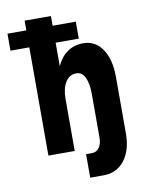

<svg xmlns="http://www.w3.org/2000/svg" viewBox="-95 -792 789 1013"><g transform="rotate(-10 300.0 -285.0)"><path d="M108 0V-580H7V-671H108V-723H249V-671H373V-580H249V-454Q269 -500 305.5 -526Q342 -552 391 -552Q456 -552 493.5 -496.5Q531 -441 531 -347V-46Q531 45 489.5 99Q448 153 377 153H305V27H335Q361 27 375.5 7Q390 -13 390 -46V-279Q390 -338 374 -370Q358 -402 328 -402Q291 -402 270 -368.5Q249 -335 249 -279V0Z"/></g></svg>

Font: Geist Mono UltraBlack
Style: Regular
Weight: 900
Monospace: yes
Designer: Basement.studio, Andrés Briganti, Mateo Zaragoza
Foundry: Basement.studio, Vercel, Andrés Briganti, Guido Ferreyra, Mateo Zaragoza
Version: Version 1.400; ttfautohint (v1.8.4.7-5d5b)